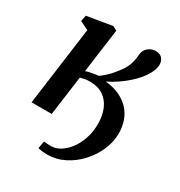

<svg xmlns="http://www.w3.org/2000/svg" viewBox="-177 -686 946 1007"><g transform="rotate(30 296.0 -182.0)"><path d="M46 0 110 -474 58 -499.5 65 -535.5 218 -561 243 -547.5 207 -281.5Q215 -285 228.5 -288Q242 -291 256.5 -293.5Q271 -296 282.5 -296.5Q303 -312 318 -326Q333 -340 345.2 -354.8Q357.5 -369.5 370.5 -387Q391 -414.5 399.2 -442Q407.5 -469.5 409 -495.5Q410.5 -517.5 421 -531.2Q431.5 -545 446.2 -552Q461 -559 475 -559Q503 -559 516 -543.8Q529 -528.5 529 -506Q529 -485.5 516.8 -459.2Q504.5 -433 482 -406Q464.5 -385 440.8 -364Q417 -343 388.8 -323.8Q360.5 -304.5 329 -289Q378 -284 414.8 -266.8Q451.5 -249.5 475.8 -222.8Q500 -196 512 -161.2Q524 -126.5 524 -86.5Q524 -35.5 502.2 14.8Q480.5 65 442.5 106.2Q404.5 147.5 355.8 172Q307 196.5 253 196.5Q238.5 196.5 221.8 194.5Q205 192.5 197.5 189.5L205.5 145.5Q212.5 146.5 223.8 147.2Q235 148 249.5 148Q277.5 148 304.8 131Q332 114 354.8 83.5Q377.5 53 391 12.2Q404.5 -28.5 404.5 -75Q404.5 -126 388 -164.8Q371.5 -203.5 338.8 -225.5Q306 -247.5 257 -247.5Q240 -247.5 226 -244.8Q212 -242 200.5 -239L168 0Z"/></g></svg>

Font: Merriweather 36pt SemiBold
Style: Italic
Weight: 600
Italic angle: -7.8°
Version: Version 2.101